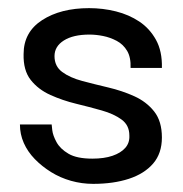

<svg xmlns="http://www.w3.org/2000/svg" viewBox="-20 -442 449 472"><path d="M209 10Q181 10 154.5 2.5Q128 -5 105.5 -19Q83 -33 65.5 -51Q48 -69 38.5 -90.5Q29 -112 29 -136H107Q107 -135 108.5 -122Q110 -109 119 -92.5Q128 -76 148.5 -64Q169 -52 207 -52Q236 -52 256.5 -59Q277 -66 288 -78.5Q299 -91 298 -109Q298 -134 279 -148Q260 -162 230 -170.5Q200 -179 167 -187Q134 -195 104 -208.5Q74 -222 55.5 -245.5Q37 -269 38 -309Q38 -363 83.5 -392.5Q129 -422 199 -422Q233 -422 265 -414Q297 -406 322.5 -389Q348 -372 363.5 -344Q379 -316 378 -275H301Q302 -301 292.5 -317Q283 -333 267 -341.5Q251 -350 233.5 -353.5Q216 -357 200 -357Q160 -357 137 -342.5Q114 -328 114 -304Q114 -279 133 -265Q152 -251 182 -243Q212 -235 246 -227Q280 -219 310 -205.5Q340 -192 359 -168Q378 -144 378 -104Q378 -65 356.5 -40Q335 -15 297 -2.5Q259 10 209 10Z"/></svg>

Font: Darker Grotesque Light SemiBold
Style: Regular
Weight: 600
Version: Version 1.000;gftools[0.9.28]